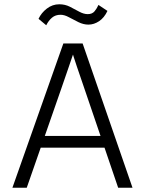

<svg xmlns="http://www.w3.org/2000/svg" viewBox="-20 -877 677 897"><path d="M38 0 276 -674H366L599 0H532L435 -285Q397 -397 374 -464Q351 -531 339.5 -565Q328 -599 324.5 -610.5Q321 -622 321 -622Q321 -622 317 -610.5Q313 -599 301.5 -565Q290 -531 266.5 -463.5Q243 -396 204 -284L105 0ZM135 -187V-242H496V-187ZM440 -854 482 -826Q467 -794 443 -778Q419 -762 393 -762Q370 -762 346.5 -773.5Q323 -785 302 -796.5Q281 -808 263 -808Q239 -808 223 -794.5Q207 -781 196 -759L160 -789Q173 -817 199 -837Q225 -857 257 -857Q284 -857 306.5 -845.5Q329 -834 350 -822.5Q371 -811 390 -811Q411 -811 422 -824.5Q433 -838 440 -854Z"/></svg>

Font: Hind Variable Light
Style: Regular
Weight: 300
Designer: Manushi Parikh, Satya Rajpurohit
Foundry: Indian Type Foundry
Version: Version 3.000